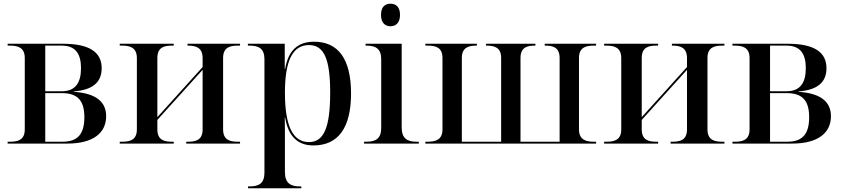

<svg xmlns="http://www.w3.org/2000/svg" viewBox="-20 -771 4534 1031"><path d="M21 0H341C483 0 550 -59 550 -147C550 -224 496 -270 376 -278V-280C478 -288 526 -329 526 -405C526 -490 461 -536 319 -536H21V-526H34C74 -526 113 -517 113 -460V-76C113 -18 74 -10 34 -10H21ZM312 -281H223V-526H312C387 -526 415 -480 415 -405C415 -328 386 -281 312 -281ZM316 -10H223V-271H311C391 -271 433 -237 433 -142C433 -53 399 -10 316 -10Z M623 0H913V-10H903C863 -10 825 -18 825 -76V-127L1068 -396V-76C1068 -18 1030 -10 990 -10H980V0H1269V-10H1257C1217 -10 1178 -18 1178 -76V-460C1178 -518 1217 -526 1257 -526H1269V-536H987V-526H990C1030 -526 1068 -517 1068 -459V-411L825 -142V-460C825 -518 863 -526 903 -526H913V-536H623V-526H636C676 -526 715 -517 715 -459V-76C715 -18 676 -10 636 -10H623Z M1312 240H1598V230H1589C1539 230 1510 211 1510 153V-30C1510 -66 1510 -105 1509 -140H1511C1528 -37 1580 10 1663 10C1795 10 1865 -83 1865 -269C1865 -455 1796 -547 1666 -547C1579 -547 1528 -500 1511 -401H1509V-536H1311V-526H1321C1372 -526 1400 -508 1400 -453V156C1400 212 1372 230 1321 230H1312ZM1639 -8C1553 -8 1510 -94 1510 -273C1510 -442 1550 -529 1639 -529C1720 -529 1753 -454 1753 -274C1753 -86 1719 -8 1639 -8Z M2077 -630C2105 -630 2128 -648 2128 -691C2128 -735 2105 -751 2077 -751C2048 -751 2026 -735 2026 -691C2026 -648 2048 -630 2077 -630ZM1935 0H2229V-10H2216C2165 -10 2137 -29 2137 -87V-536H1943V-526H1948C1999 -526 2027 -508 2027 -453V-84C2027 -28 1999 -10 1948 -10H1935Z M2264 0H3181V-10H3168C3129 -10 3089 -19 3089 -76V-460C3089 -518 3129 -526 3168 -526H3181V-536H2905V-526H2908C2947 -526 2985 -518 2985 -460V-10H2775V-460C2775 -518 2813 -526 2852 -526H2855V-536H2590V-526H2593C2632 -526 2671 -518 2671 -461V-10H2460V-460C2460 -518 2499 -526 2538 -526H2541V-536H2264V-526H2277C2317 -526 2356 -518 2356 -460V-76C2356 -19 2317 -10 2277 -10H2264Z M3224 0H3514V-10H3504C3464 -10 3426 -18 3426 -76V-127L3669 -396V-76C3669 -18 3631 -10 3591 -10H3581V0H3870V-10H3858C3818 -10 3779 -18 3779 -76V-460C3779 -518 3818 -526 3858 -526H3870V-536H3588V-526H3591C3631 -526 3669 -517 3669 -459V-411L3426 -142V-460C3426 -518 3464 -526 3504 -526H3514V-536H3224V-526H3237C3277 -526 3316 -517 3316 -459V-76C3316 -18 3277 -10 3237 -10H3224Z M3913 0H4233C4375 0 4442 -59 4442 -147C4442 -224 4388 -270 4268 -278V-280C4370 -288 4418 -329 4418 -405C4418 -490 4353 -536 4211 -536H3913V-526H3926C3966 -526 4005 -517 4005 -460V-76C4005 -18 3966 -10 3926 -10H3913ZM4204 -281H4115V-526H4204C4279 -526 4307 -480 4307 -405C4307 -328 4278 -281 4204 -281ZM4208 -10H4115V-271H4203C4283 -271 4325 -237 4325 -142C4325 -53 4291 -10 4208 -10Z"/></svg>

Font: Noto Serif Display Medium
Style: Regular
Weight: 500
Designer: Monotype Design Team
Foundry: Monotype Imaging Inc.
Version: Version 2.009